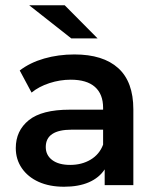

<svg xmlns="http://www.w3.org/2000/svg" viewBox="-20 -704 576 730"><path d="M487 -288V0H378V-60Q357 -28 318 -11Q279 6 223.5 6Q168 6 127 -12.5Q86 -31 63 -64.5Q40 -98 40 -141Q40 -207 89.5 -247Q139 -287 245 -287H372V-294Q372 -346 341 -373.5Q310 -401 249 -401Q208 -401 168 -388Q128 -375 100 -352L55 -436Q94 -466 148 -481.5Q202 -497 263 -497Q372 -497 429.5 -445Q487 -393 487 -288ZM372 -154V-211H253Q154 -211 154 -145Q154 -114 178.5 -95.5Q203 -77 247 -77Q291 -77 324.5 -97Q358 -117 372 -154ZM91 -684H226L351 -558H251Z"/></svg>

Font: Montserrat Ace
Style: Bold
Weight: 600
Designer: Julieta Ulanovsky
Foundry: Julieta Ulanovsky
Version: Version 1